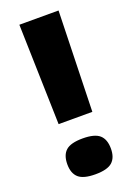

<svg xmlns="http://www.w3.org/2000/svg" viewBox="-144 -797 602 861"><g transform="rotate(-20 157.0 -366.5)"><path d="M78 -261 65 -740H252L239 -261ZM53 -78Q53 -122 76.5 -143Q100 -164 157 -164Q214 -164 237.5 -143Q261 -122 261 -78Q261 -35 237.5 -14Q214 7 157 7Q100 7 76.5 -14Q53 -35 53 -78Z"/></g></svg>

Font: Georama Extended
Style: Bold
Weight: 700
Width: 7
Designer: Jean-Baptiste Levee
Foundry: Production Type
Version: Version 1.000